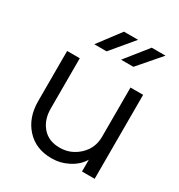

<svg xmlns="http://www.w3.org/2000/svg" viewBox="-179 -860 932 1000"><g transform="rotate(30 287.0 -360.0)"><path d="M277 20Q182 20 125.5 -42.5Q69 -105 69 -203V-505H145V-203Q145 -135 182.5 -92Q220 -49 286 -49Q353 -49 401.5 -95Q450 -141 450 -209V-505H526V0H450V-71Q425 -29 377.5 -4.5Q330 20 277 20ZM360 -740 248 -606H174L275 -740ZM525 -740 409 -606H335L442 -740Z"/></g></svg>

Font: Metropolitano
Style: Regular
Weight: 400
Designer: Fonts by Alex Slobzheninov & Chris M. Simpson / Changes by Cristiano Sobral
Foundry: Fonts by Alex Slobzheninov & Chris M. Simpson / Changes by Cristiano Sobral
Version: Version 1.00;August 30, 2020;FontCreator 13.0.0.2681 64-bit